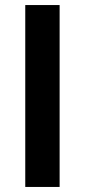

<svg xmlns="http://www.w3.org/2000/svg" viewBox="-20 -740 336 760"><path d="M216 0V-720H80V0Z"/></svg>

Font: Manrope ExtraBold
Style: Regular
Weight: 800
Designer: Mikhail Sharanda
Foundry: Mikhail Sharanda
Version: Version 4.505